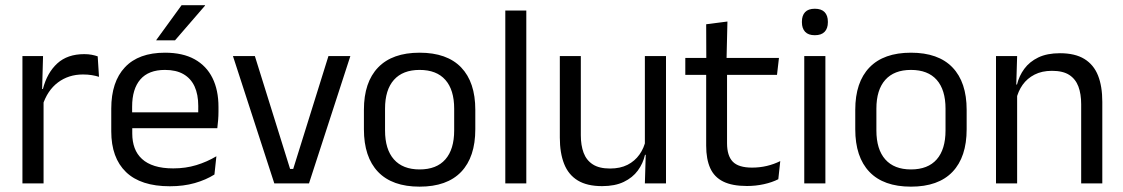

<svg xmlns="http://www.w3.org/2000/svg" viewBox="-20 -703 4305 736"><path d="M143 -298.5 124.5 -361 144.5 -362Q160.5 -424 199.5 -459.8Q238.5 -495.5 303 -495.5Q319 -495.5 331.8 -493Q344.5 -490.5 354.5 -487L359.5 -408.5Q347 -412.5 331.8 -415Q316.5 -417.5 298 -417.5Q243 -417.5 202.2 -387Q161.5 -356.5 143 -298.5ZM66 0V-488H145L141 -344L147 -338V0Z M631 11Q519.5 11 463 -43.5Q406.5 -98 406.5 -199.5V-286.5Q406.5 -389.5 459 -445.2Q511.5 -501 612.5 -501Q680.5 -501 726 -475.8Q771.5 -450.5 794.5 -404Q817.5 -357.5 817.5 -293V-275Q817.5 -259 816.2 -243Q815 -227 813 -211.5H738.5Q739.5 -235.5 739.8 -257Q740 -278.5 740 -296.5Q740 -341 725.8 -371.8Q711.5 -402.5 683.2 -418.8Q655 -435 612.5 -435Q549.5 -435 518 -398.5Q486.5 -362 486.5 -294V-247.5L487 -237.5V-191Q487 -160.5 496 -136Q505 -111.5 524.2 -93.8Q543.5 -76 573.2 -66.8Q603 -57.5 644 -57.5Q691.5 -57.5 732.5 -70Q773.5 -82.5 809.5 -104L802 -34Q769.5 -13.5 726.5 -1.2Q683.5 11 631 11ZM449 -211.5V-272.5H796V-211.5ZM676 -683H766V-681.5L651 -548.5H579V-549.5Z M1104 -55.5 1239 -488H1323L1164.5 0H1031.5L873 -488H957L1092 -55.5Z M1588.5 12.5Q1483.5 12.5 1429.2 -44.2Q1375 -101 1375 -207.5V-282Q1375 -388 1429.5 -444.5Q1484 -501 1588.5 -501Q1693.5 -501 1747.8 -444.5Q1802 -388 1802 -282V-207.5Q1802 -101 1747.8 -44.2Q1693.5 12.5 1588.5 12.5ZM1588.5 -53.5Q1653.5 -53.5 1687.2 -92Q1721 -130.5 1721 -203V-286.5Q1721 -358.5 1687.2 -396.8Q1653.5 -435 1588.5 -435Q1524 -435 1490 -396.8Q1456 -358.5 1456 -286.5V-203Q1456 -130.5 1490 -92Q1524 -53.5 1588.5 -53.5Z M1917 0V-662.5H1997.5V0Z M2206.5 -488V-184.5Q2206.5 -146 2217.2 -117.2Q2228 -88.5 2252.5 -72.8Q2277 -57 2318.5 -57Q2357.5 -57 2385.5 -71.2Q2413.5 -85.5 2431.2 -110.5Q2449 -135.5 2455.5 -167L2470 -109.5H2452.5Q2445 -76.5 2425 -49.2Q2405 -22 2371.2 -5.8Q2337.5 10.5 2288 10.5Q2230.5 10.5 2194.8 -11.2Q2159 -33 2142.5 -74.8Q2126 -116.5 2126 -175.5V-488ZM2533 -488V0H2452L2455.5 -117L2452 -122V-488Z M2843.5 10Q2787 10 2752.5 -7Q2718 -24 2702.5 -58.5Q2687 -93 2687 -144.5V-452.5H2767V-154Q2767 -106 2789 -83.2Q2811 -60.5 2863 -60.5Q2892.5 -60.5 2919.8 -67Q2947 -73.5 2971 -85.5L2963.5 -16Q2940 -4 2908.5 3Q2877 10 2843.5 10ZM2607 -416V-481H2966L2958.5 -416ZM2687.5 -473 2687 -610 2768.5 -620.5 2765 -473Z M3063 0V-488H3144V0ZM3103.5 -568Q3078.5 -568 3066.2 -581.2Q3054 -594.5 3054 -617.5V-620Q3054 -643.5 3066.2 -656.5Q3078.5 -669.5 3103.5 -669.5Q3128.5 -669.5 3141 -656.5Q3153.5 -643.5 3153.5 -620V-617.5Q3153.5 -594 3141 -581Q3128.5 -568 3103.5 -568Z M3472 12.5Q3367 12.5 3312.8 -44.2Q3258.5 -101 3258.5 -207.5V-282Q3258.5 -388 3313 -444.5Q3367.5 -501 3472 -501Q3577 -501 3631.2 -444.5Q3685.5 -388 3685.5 -282V-207.5Q3685.5 -101 3631.2 -44.2Q3577 12.5 3472 12.5ZM3472 -53.5Q3537 -53.5 3570.8 -92Q3604.5 -130.5 3604.5 -203V-286.5Q3604.5 -358.5 3570.8 -396.8Q3537 -435 3472 -435Q3407.5 -435 3373.5 -396.8Q3339.5 -358.5 3339.5 -286.5V-203Q3339.5 -130.5 3373.5 -92Q3407.5 -53.5 3472 -53.5Z M4124.5 0V-303.5Q4124.5 -343 4113.8 -371.5Q4103 -400 4078.8 -415.8Q4054.5 -431.5 4012.5 -431.5Q3974 -431.5 3945.8 -417Q3917.5 -402.5 3900 -377.8Q3882.5 -353 3875.5 -321.5L3861 -379H3878.5Q3886.5 -412 3906.5 -439.2Q3926.5 -466.5 3960.2 -482.8Q3994 -499 4043 -499Q4101 -499 4136.8 -477Q4172.5 -455 4189 -413.8Q4205.5 -372.5 4205.5 -312.5V0ZM3798 0V-488H3879L3875.5 -371L3879 -366.5V0Z"/></svg>

Font: Anek Latin Medium
Style: Regular
Weight: 400
Version: Version 1.003